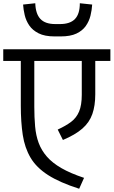

<svg xmlns="http://www.w3.org/2000/svg" viewBox="-56 -1143 699 1181"><path d="M431 18Q312 -20 240 -66Q168 -112 132 -173Q96 -234 84 -313Q72 -392 72 -493V-806H155V-486Q155 -421 160 -365Q165 -309 182 -263.5Q199 -218 232.5 -179.5Q266 -141 321.5 -109Q377 -77 461 -49ZM299 -346Q349 -369 381.5 -393.5Q414 -418 430.5 -457Q447 -496 447 -560V-793H530V-563Q530 -493 512 -441.5Q494 -390 450.5 -352Q407 -314 331 -282ZM-36 -768V-840H623V-768ZM511 -1115Q509 -1081 500.5 -1046.5Q492 -1012 471.5 -983Q451 -954 414 -936.5Q377 -919 317 -919H280Q219 -919 181.5 -938Q144 -957 124 -986.5Q104 -1016 96 -1050Q88 -1084 86 -1115L161 -1123Q163 -1058 192.5 -1026.5Q222 -995 284 -995H313Q375 -995 405 -1026Q435 -1057 435 -1123Z"/></svg>

Font: Matangi Medium
Style: Regular
Weight: 500
Designer: Prashant Pant
Foundry: The Graphic Ant
Version: Version 3.002